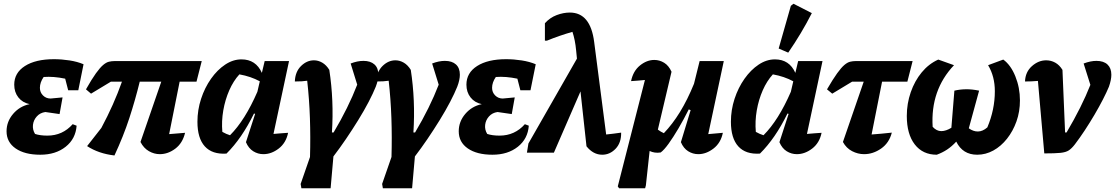

<svg xmlns="http://www.w3.org/2000/svg" viewBox="-20 -815 5953 1025"><path d="M195 11Q112 11 63.5 -22.5Q15 -56 15 -114Q15 -166 50 -207Q85 -248 138 -259Q100 -267 78 -295Q56 -323 56 -363Q56 -426 113 -462.5Q170 -499 268 -499Q309 -499 351 -492.5Q393 -486 426 -472L398 -333H344L328 -395Q266 -408 213 -404Q193 -375 193 -346Q193 -322 209.5 -305.5Q226 -289 250 -289L314 -295L298 -206L222 -217Q194 -213 176.5 -193.5Q159 -174 156 -148.5Q153 -123 167 -100Q194 -91 233 -91Q314 -91 368 -152L389 -144Q384 -74 330.5 -31.5Q277 11 195 11Z M591 15Q506 5 445 -35L521 -132Q588 -257 631 -379H572L466 -315L439 -338Q470 -393 492 -423.5Q514 -454 530.5 -468Q547 -482 561.5 -485.5Q576 -489 593 -489H1057L1029 -379H939L883 -99Q904 -101 925.5 -102.5Q947 -104 968 -106Q955 -51 916 -21.5Q877 8 833 8Q803 8 775 -8Q747 -24 730 -57L841 -379H726Q702 -281 670.5 -184.5Q639 -88 591 15Z M1189 5Q1113 10 1073.5 -33.5Q1034 -77 1034 -165Q1034 -228 1053.5 -287.5Q1073 -347 1106.5 -394.5Q1140 -442 1182 -470Q1224 -498 1269 -498Q1346 -498 1378 -426L1393 -489H1523L1440 -100Q1463 -102 1482 -103.5Q1501 -105 1518 -106Q1507 -52 1468 -22Q1429 8 1386 8Q1357 8 1332 -7.5Q1307 -23 1293 -56L1342 -207L1336 -209Q1271 -76 1189 5ZM1167 -111Q1188 -99 1208 -93Q1288 -173 1354 -325L1367 -381Q1319 -407 1258 -418Q1226 -383 1204 -333Q1182 -283 1172 -225.5Q1162 -168 1167 -111Z M1761 -108Q1840 -241 1887 -363L1852 -476Q1888 -490 1920 -490Q1958 -490 1979 -471Q2000 -452 2000 -416Q2000 -403 1996.5 -386.5Q1993 -370 1986 -352Q1972 -317 1948 -271Q1924 -225 1892.5 -174Q1861 -123 1827 -73Q1793 -23 1760 20L1745 190H1589L1585 167L1635 23Q1638 -83 1634.5 -184.5Q1631 -286 1620 -384Q1596 -380 1554 -380Q1556 -432 1587 -462.5Q1618 -493 1656 -493Q1679 -493 1700.5 -480.5Q1722 -468 1738 -442Q1763 -279 1752 -108Z M2196 -108Q2275 -241 2322 -363L2287 -476Q2323 -490 2355 -490Q2393 -490 2414 -471Q2435 -452 2435 -416Q2435 -403 2431.5 -386.5Q2428 -370 2421 -352Q2407 -317 2383 -271Q2359 -225 2327.5 -174Q2296 -123 2262 -73Q2228 -23 2195 20L2180 190H2024L2020 167L2070 23Q2073 -83 2069.5 -184.5Q2066 -286 2055 -384Q2031 -380 1989 -380Q1991 -432 2022 -462.5Q2053 -493 2091 -493Q2114 -493 2135.5 -480.5Q2157 -468 2173 -442Q2198 -279 2187 -108Z M2609 11Q2526 11 2477.5 -22.5Q2429 -56 2429 -114Q2429 -166 2464 -207Q2499 -248 2552 -259Q2514 -267 2492 -295Q2470 -323 2470 -363Q2470 -426 2527 -462.5Q2584 -499 2682 -499Q2723 -499 2765 -492.5Q2807 -486 2840 -472L2812 -333H2758L2742 -395Q2680 -408 2627 -404Q2607 -375 2607 -346Q2607 -322 2623.5 -305.5Q2640 -289 2664 -289L2728 -295L2712 -206L2636 -217Q2608 -213 2590.5 -193.5Q2573 -174 2570 -148.5Q2567 -123 2581 -100Q2608 -91 2647 -91Q2728 -91 2782 -152L2803 -144Q2798 -74 2744.5 -31.5Q2691 11 2609 11Z M2793 0 2801 -49 3060 -502 3056 -543Q3053 -575 3048 -599.5Q3043 -624 3036 -645Q2966 -625 2900 -598H2889V-691Q2916 -721 2952 -734.5Q2988 -748 3022 -748Q3132 -748 3152 -591L3216 -97Q3236 -99 3255.5 -101.5Q3275 -104 3296 -107Q3297 -53 3266.5 -21Q3236 11 3195 11Q3147 11 3111 -34L3079 -327L2937 0Z M3424 190H3285L3278 180L3423 -388Q3403 -386 3384.5 -384.5Q3366 -383 3349 -382Q3360 -436 3396.5 -465.5Q3433 -495 3473 -495Q3501 -495 3525.5 -480Q3550 -465 3565 -432L3492 -123Q3508 -111 3524 -104Q3570 -152 3610 -217Q3650 -282 3685 -368L3715 -489H3844L3761 -99Q3799 -103 3839 -106Q3828 -52 3789 -22Q3750 8 3708 8Q3679 8 3654 -7.5Q3629 -23 3615 -56L3667 -227L3657 -231Q3630 -177 3602 -129.5Q3574 -82 3549.5 -48Q3525 -14 3507 -1Q3475 4 3448 -9L3428 175Z M4037 5Q3961 10 3921.5 -33.5Q3882 -77 3882 -165Q3882 -228 3901.5 -287.5Q3921 -347 3954.5 -394.5Q3988 -442 4030 -470Q4072 -498 4117 -498Q4194 -498 4226 -426L4241 -489H4371L4288 -100Q4311 -102 4330 -103.5Q4349 -105 4366 -106Q4355 -52 4316 -22Q4277 8 4234 8Q4205 8 4180 -7.5Q4155 -23 4141 -56L4190 -207L4184 -209Q4119 -76 4037 5ZM4015 -111Q4036 -99 4056 -93Q4136 -173 4202 -325L4215 -381Q4167 -407 4106 -418Q4074 -383 4052 -333Q4030 -283 4020 -225.5Q4010 -168 4015 -111ZM4188 -534 4137 -556 4202 -784 4216 -795 4314 -745Q4259 -637 4188 -534Z M4423 -315 4395 -338Q4427 -393 4449 -423.5Q4471 -454 4487.5 -468Q4504 -482 4518.5 -485.5Q4533 -489 4549 -489H4852L4824 -379H4689L4633 -97Q4660 -99 4687 -101.5Q4714 -104 4741 -107Q4727 -52 4684 -22Q4641 8 4593 8Q4560 8 4529 -8Q4498 -24 4480 -57L4591 -379H4529Z M4981 11Q4906 11 4863.5 -44Q4821 -99 4821 -196Q4821 -262 4842 -322.5Q4863 -383 4900.5 -428.5Q4938 -474 4989 -497L5073 -467Q4947 -334 4959 -138Q4980 -115 5005 -115Q5030 -115 5059 -133L5075 -331Q5104 -338 5136.5 -338.5Q5169 -339 5207 -331L5152 -130Q5176 -113 5200 -113Q5226 -113 5251 -135Q5291 -230 5291 -328Q5291 -407 5255 -467L5336 -497Q5376 -468 5400.5 -407.5Q5425 -347 5425 -279Q5425 -219 5406.5 -167Q5388 -115 5356 -74.5Q5324 -34 5283 -11.5Q5242 11 5197 11Q5119 11 5085 -59Q5061 -33 5036 -16.5Q5011 0 4981 11Z M5674 -108Q5755 -245 5801 -362L5765 -476Q5802 -490 5833 -490Q5872 -490 5892.5 -470.5Q5913 -451 5913 -416Q5913 -389 5900 -352Q5888 -323 5868 -284Q5848 -245 5823 -202.5Q5798 -160 5771 -119Q5744 -78 5718 -44Q5701 -22 5685.5 -12Q5670 -2 5641.5 1Q5613 4 5555 4L5521 -383Q5487 -380 5452 -380Q5454 -431 5489 -462Q5524 -493 5565 -493Q5591 -493 5613.5 -480.5Q5636 -468 5652 -442L5666 -108Z"/></svg>

Font: Piazzolla
Style: Bold Italic
Weight: 700
Italic angle: -11.3°
Designer: Juan Pablo del Peral
Foundry: Huerta Tipografica
Version: Version 1.330